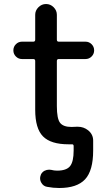

<svg xmlns="http://www.w3.org/2000/svg" viewBox="-20 -734 559 961"><path d="M446.3 19.5Q446.3 120.1 405.8 163.6Q365.2 207 276.4 207Q246.1 207 215.8 201.2Q197.3 198.2 187.5 181.6Q180.7 170.9 180.7 158.2Q180.7 152.3 182.6 146.5Q186.5 129.9 202.1 121.1Q213.9 115.2 225.6 115.2Q230.5 115.2 236.3 116.2Q251 120.1 265.6 120.1Q312.5 120.1 330.6 97.7Q348.6 75.2 348.6 19.5V-2.9Q348.6 -12.7 338.9 -11.7Q333 -11.7 323.2 -11.7Q234.4 -11.7 195.3 -51.3Q156.2 -90.8 156.2 -184.6V-428.7Q156.2 -438.5 146.5 -438.5H89.8Q72.3 -438.5 59.6 -451.2Q46.9 -463.9 46.9 -481.9Q46.9 -500 59.6 -512.7Q72.3 -525.4 89.8 -525.4H146.5Q156.2 -525.4 156.2 -535.2V-660.2Q156.2 -681.6 172.4 -697.8Q188.5 -713.9 210.4 -713.9Q232.4 -713.9 248.5 -697.8Q264.6 -681.6 264.6 -660.2V-535.2Q264.6 -525.4 274.4 -525.4H408.2Q425.8 -525.4 438.5 -512.7Q451.2 -500 451.2 -481.9Q451.2 -463.9 438.5 -451.2Q425.8 -438.5 408.2 -438.5H274.4Q264.6 -438.5 264.6 -428.7V-203.1Q264.6 -139.6 280.8 -119.1Q296.9 -98.6 337.9 -98.6Q350.6 -98.6 363.3 -99.6Q366.2 -99.6 370.1 -99.6Q398.4 -99.6 420.9 -82Q446.3 -61.5 446.3 -30.3Z"/></svg>

Font: Gen Jyuu GothicX Medium
Style: Regular
Weight: 500
Designer: Ryoko NISHIZUKA (kana &amp; ideographs); Paul D. Hunt (Latin, Greek &amp; Cyrillic); Wenlong ZHANG (bopomofo); Sandoll C
Version: Version 1.058.20140828